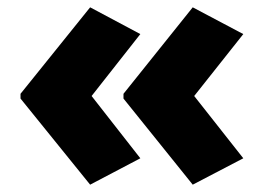

<svg xmlns="http://www.w3.org/2000/svg" viewBox="-20 -636 721 524"><path d="M36 -380 226 -616 363 -543 230 -374 363 -204 226 -132 36 -367ZM317 -380 506 -616 644 -543 510 -374 644 -204 506 -132 317 -367Z"/></svg>

Font: Noto Sans Kannada UI Black
Style: Regular
Weight: 900
Designer: Jelle Bosma - Monotype Design Team
Foundry: Monotype Imaging Inc.
Version: Version 2.005; ttfautohint (v1.8.4.7-5d5b)